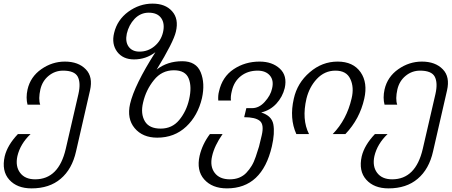

<svg xmlns="http://www.w3.org/2000/svg" viewBox="-20 -760 2493 1060"><path d="M400 75Q378 174 315 227Q253 280 154 280Q74 280 31 232Q-12 184 6 103Q21 41 79 -20H149Q92 34 76 102Q64 158 91 194Q118 230 174 230Q304 230 343 62L413 -241Q427 -303 409 -337Q391 -370 328 -370Q283 -370 248 -341Q214 -313 203 -267Q191 -213 202 -182H132Q122 -220 132 -266Q148 -336 208 -378Q268 -420 338 -420Q413 -420 454 -377Q494 -336 477 -261Z M1024 -211Q1040 -281 1022 -326Q1004 -372 940 -372Q873 -372 830 -318Q786 -264 770 -194Q755 -132 780 -90Q804 -50 867 -50Q930 -50 969 -97Q1009 -145 1024 -211ZM880 -582Q891 -630 870 -660Q849 -690 801 -690Q756 -690 723 -656Q691 -622 680 -574Q671 -531 689 -504Q709 -475 750 -475Q797 -475 833 -505Q869 -535 880 -582ZM1095 -218Q1072 -121 1008 -61Q943 0 848 0Q767 0 723 -53Q680 -105 698 -186Q722 -290 838 -472Q786 -432 720 -432Q659 -432 627 -474Q595 -517 610 -578Q627 -650 688 -695Q750 -740 822 -740Q893 -740 930 -698Q968 -656 951 -585Q938 -528 845 -376Q904 -422 986 -422Q1063 -422 1088 -361Q1113 -300 1095 -218Z M1481 48Q1427 280 1233 280Q1151 280 1107 230Q1064 181 1082 100Q1097 36 1139 -20H1209Q1164 44 1151 102Q1138 158 1165 194Q1192 230 1249 230Q1277 230 1300 221Q1324 211 1340 194Q1357 176 1369 156Q1382 135 1392 105Q1408 57 1410 49Q1413 37 1425 -13Q1439 -73 1414 -93Q1389 -113 1328 -113L1340 -163H1372Q1410 -163 1441 -197Q1474 -233 1482 -271Q1493 -316 1470 -343Q1447 -370 1402 -370Q1349 -370 1311 -341Q1272 -311 1260 -258Q1252 -227 1255 -205H1185Q1183 -233 1189 -255Q1207 -336 1270 -378Q1333 -420 1413 -420Q1483 -420 1525 -381Q1567 -342 1552 -274Q1540 -225 1506 -188Q1472 -151 1422 -139Q1480 -121 1489 -74Q1498 -26 1481 48Z M1991 -215Q1966 -103 1887 -20H1817Q1894 -99 1921 -216Q1936 -278 1914 -324Q1893 -370 1832 -370Q1772 -370 1729 -324Q1688 -280 1672 -216Q1645 -100 1686 -20H1616Q1577 -106 1602 -215Q1621 -302 1690 -361Q1758 -420 1844 -420Q1930 -420 1971 -361Q2011 -303 1991 -215Z M2371 75Q2349 174 2286 227Q2224 280 2125 280Q2045 280 2002 232Q1959 184 1977 103Q1992 41 2050 -20H2120Q2063 34 2047 102Q2035 158 2062 194Q2089 230 2145 230Q2275 230 2314 62L2384 -241Q2398 -303 2380 -337Q2362 -370 2299 -370Q2254 -370 2219 -341Q2185 -313 2174 -267Q2162 -213 2173 -182H2103Q2093 -220 2103 -266Q2119 -336 2179 -378Q2239 -420 2309 -420Q2384 -420 2425 -377Q2465 -336 2448 -261Z"/></svg>

Font: Miedinger
Style: Italic
Weight: 400
Italic angle: -13°
Version: Version 001.000